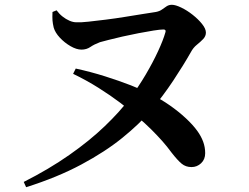

<svg xmlns="http://www.w3.org/2000/svg" viewBox="-20 -748 1040 801"><path d="M79 11Q184 -42 269 -101.5Q354 -161 417.5 -222Q481 -283 522 -338Q558 -386 588 -437Q618 -488 639.5 -534.5Q661 -581 670 -613Q672 -619 670 -622Q668 -625 662 -625Q648 -625 620 -620.5Q592 -616 558 -609.5Q524 -603 491 -595.5Q458 -588 433 -581.5Q408 -575 397 -572Q373 -563 357 -552Q341 -541 320 -541Q299 -541 274 -555.5Q249 -570 229.5 -591Q210 -612 204 -633Q200 -650 199 -663Q198 -676 199 -698L216 -705Q227 -690 241 -679Q255 -668 270 -661.5Q285 -655 299 -655Q316 -654 348.5 -657.5Q381 -661 421 -666Q461 -671 501 -677.5Q541 -684 575.5 -689.5Q610 -695 630 -698Q646 -701 656 -708.5Q666 -716 675.5 -722Q685 -728 697 -728Q712 -728 736 -716.5Q760 -705 783.5 -686.5Q807 -668 823 -648Q839 -628 839 -612Q839 -597 827.5 -585Q816 -573 801 -561Q786 -549 776 -530Q746 -477 703 -412Q660 -347 607 -284Q562 -231 490.5 -173Q419 -115 319 -61.5Q219 -8 89 33ZM779 -51Q755 -51 738 -65Q721 -79 696 -111Q677 -137 657 -159.5Q637 -182 612 -207Q587 -232 552 -262Q523 -288 482 -319Q441 -350 391 -381.5Q341 -413 285 -440L296 -462Q360 -448 418.5 -429.5Q477 -411 526 -392Q575 -373 611 -354Q652 -334 689 -308Q726 -282 755.5 -254.5Q785 -227 803 -202Q819 -180 827.5 -157Q836 -134 836 -109Q836 -83 819 -67Q802 -51 779 -51Z"/></svg>

Font: Noto Serif HK ExtraLight
Style: Bold
Weight: 700
Version: Version 2.002-H1;hotconv 1.1.0;makeotfexe 2.6.0